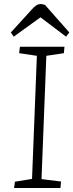

<svg xmlns="http://www.w3.org/2000/svg" viewBox="-20 -933 364 953"><path d="M163 -656 75 -669 79 -701H300L297 -669L210 -656L186 -44L283 -32L280 0H50L54 -31L139 -45ZM324 -772 308 -751 181 -847 48 -751 34 -772 136 -884Q148 -898 159 -905.5Q170 -913 183 -913Q188 -913 193.5 -911.5Q199 -910 204 -908Z"/></svg>

Font: Literata ExtraLight
Style: Italic
Weight: 250
Italic angle: -2°
Designer: Latin by Veronika Burian and Jose Scaglione. Greek by Irene Vlachou. Cyrillic by Vera Evstafieva
Foundry: TypeTogether
Version: Version 3.002